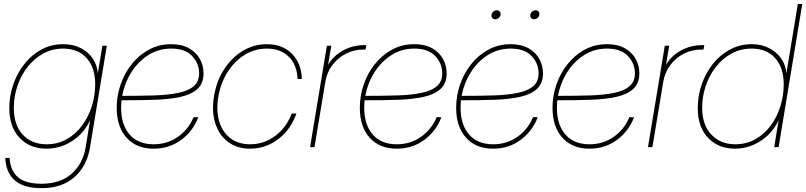

<svg xmlns="http://www.w3.org/2000/svg" viewBox="-20 -748 4098 976"><path d="M190.9 208.5Q99.6 208.5 54.7 168.5Q9.8 128.4 6.8 54.7H28.8Q32.7 119.6 71 152.8Q109.4 186 191.4 186Q287.1 186 344.5 134.8Q401.9 83.5 415.5 0L438 -136.7H437.5Q419.9 -96.2 386.7 -63.2Q353.5 -30.3 309.8 -11.2Q266.1 7.8 216.3 7.8Q131.3 7.8 79.3 -47.6Q27.3 -103 27.3 -198.2Q27.3 -260.3 47.4 -318.4Q67.4 -376.5 104 -422.9Q140.6 -469.2 190.7 -496.3Q240.7 -523.4 301.3 -523.4Q352.1 -523.4 390.4 -503.7Q428.7 -483.9 451.4 -450.7Q474.1 -417.5 477.1 -376H477.5L500.5 -515.6H522.9L437.5 2Q421.9 96.2 358.4 152.3Q294.9 208.5 190.9 208.5ZM216.8 -14.6Q273.9 -14.6 319.6 -40.5Q365.2 -66.4 397.5 -110.1Q429.7 -153.8 446.8 -208Q463.9 -262.2 463.9 -319.3Q463.9 -404.3 420.4 -452.6Q377 -501 300.8 -501Q246.1 -501 200.2 -476.1Q154.3 -451.2 120.6 -408.2Q86.9 -365.2 68.6 -311.3Q50.3 -257.3 50.3 -199.2Q50.3 -112.8 95.5 -63.7Q140.6 -14.6 216.8 -14.6Z M760.7 7.8Q673.8 7.8 623.5 -47.9Q573.2 -103.5 573.2 -200.2Q573.2 -261.2 593.3 -318.8Q613.3 -376.5 650.1 -422.6Q687 -468.8 737.8 -496.1Q788.6 -523.4 850.1 -523.4Q904.8 -523.4 941.4 -502.4Q978 -481.4 996.3 -447.8Q1014.6 -414.1 1014.6 -375.5Q1014.6 -324.2 983.6 -295.9Q952.6 -267.6 897 -255.4Q841.3 -243.2 766.1 -240.7Q690.9 -238.3 603 -238.3Q600.1 -238.3 597.7 -238.3Q595.7 -219.2 595.7 -200.2Q595.7 -113.8 638.9 -64.2Q682.1 -14.6 760.7 -14.6Q831.1 -14.6 884.8 -52.7Q938.5 -90.8 963.9 -152.3H987.8Q962.4 -83 901.9 -37.6Q841.3 7.8 760.7 7.8ZM601.1 -260.7Q689.9 -260.7 762 -262.9Q834 -265.1 885.5 -275.6Q937 -286.1 964.6 -309.6Q992.2 -333 992.2 -375.5Q992.2 -425.3 956.8 -463.1Q921.4 -501 850.1 -501Q785.2 -501 733.2 -467.5Q681.2 -434.1 647 -379.4Q612.8 -324.7 601.1 -260.7Z M1251.5 7.8Q1184.6 7.8 1138.9 -26.9Q1093.3 -61.5 1074.2 -121.8Q1055.2 -182.1 1067.9 -259.3Q1080.6 -335.9 1119.1 -395.5Q1157.7 -455.1 1213.9 -489.3Q1270 -523.4 1336.4 -523.4Q1416 -523.4 1464.1 -474.6Q1512.2 -425.8 1514.6 -346.7H1492.7Q1489.7 -418.5 1448 -459.7Q1406.2 -501 1336.4 -501Q1275.9 -501 1224.4 -469.5Q1172.9 -438 1137.5 -382.8Q1102.1 -327.6 1089.8 -255.9Q1078.1 -185.1 1094.5 -130.6Q1110.8 -76.2 1151.1 -45.4Q1191.4 -14.6 1251.5 -14.6Q1321.3 -14.6 1378.2 -56.4Q1435.1 -98.1 1462.9 -170.9H1486.8Q1458.5 -89.8 1394.5 -41Q1330.6 7.8 1251.5 7.8Z M1556.2 0 1641.6 -515.6H1664.1L1647.9 -419.4H1648.4Q1675.3 -465.3 1724.9 -491.9Q1774.4 -518.6 1830.6 -518.6H1842.3L1838.4 -496.1H1826.7Q1778.8 -496.1 1737.8 -474.9Q1696.8 -453.6 1669.2 -416.7Q1641.6 -379.9 1633.8 -332L1578.6 0Z M1996.6 7.8Q1909.7 7.8 1859.4 -47.9Q1809.1 -103.5 1809.1 -200.2Q1809.1 -261.2 1829.1 -318.8Q1849.1 -376.5 1886 -422.6Q1922.9 -468.8 1973.6 -496.1Q2024.4 -523.4 2085.9 -523.4Q2140.6 -523.4 2177.2 -502.4Q2213.9 -481.4 2232.2 -447.8Q2250.5 -414.1 2250.5 -375.5Q2250.5 -324.2 2219.5 -295.9Q2188.5 -267.6 2132.8 -255.4Q2077.1 -243.2 2002 -240.7Q1926.8 -238.3 1838.9 -238.3Q1835.9 -238.3 1833.5 -238.3Q1831.5 -219.2 1831.5 -200.2Q1831.5 -113.8 1874.8 -64.2Q1918 -14.6 1996.6 -14.6Q2066.9 -14.6 2120.6 -52.7Q2174.3 -90.8 2199.7 -152.3H2223.6Q2198.2 -83 2137.7 -37.6Q2077.1 7.8 1996.6 7.8ZM1836.9 -260.7Q1925.8 -260.7 1997.8 -262.9Q2069.8 -265.1 2121.3 -275.6Q2172.9 -286.1 2200.4 -309.6Q2228 -333 2228 -375.5Q2228 -425.3 2192.6 -463.1Q2157.2 -501 2085.9 -501Q2021 -501 1969 -467.5Q1917 -434.1 1882.8 -379.4Q1848.6 -324.7 1836.9 -260.7Z M2486.3 7.8Q2399.4 7.8 2349.1 -47.9Q2298.8 -103.5 2298.8 -200.2Q2298.8 -261.2 2318.8 -318.8Q2338.9 -376.5 2375.7 -422.6Q2412.6 -468.8 2463.4 -496.1Q2514.2 -523.4 2575.7 -523.4Q2630.4 -523.4 2667 -502.4Q2703.6 -481.4 2721.9 -447.8Q2740.2 -414.1 2740.2 -375.5Q2740.2 -324.2 2709.2 -295.9Q2678.2 -267.6 2622.6 -255.4Q2566.9 -243.2 2491.7 -240.7Q2416.5 -238.3 2328.6 -238.3Q2325.7 -238.3 2323.2 -238.3Q2321.3 -219.2 2321.3 -200.2Q2321.3 -113.8 2364.5 -64.2Q2407.7 -14.6 2486.3 -14.6Q2556.6 -14.6 2610.4 -52.7Q2664.1 -90.8 2689.5 -152.3H2713.4Q2688 -83 2627.4 -37.6Q2566.9 7.8 2486.3 7.8ZM2326.7 -260.7Q2415.5 -260.7 2487.5 -262.9Q2559.6 -265.1 2611.1 -275.6Q2662.6 -286.1 2690.2 -309.6Q2717.8 -333 2717.8 -375.5Q2717.8 -425.3 2682.4 -463.1Q2647 -501 2575.7 -501Q2510.7 -501 2458.7 -467.5Q2406.7 -434.1 2372.6 -379.4Q2338.4 -324.7 2326.7 -260.7ZM2497.6 -649.9Q2488.3 -649.9 2482.7 -656.7Q2477.1 -663.6 2478.5 -672.9Q2480 -682.6 2488 -689.2Q2496.1 -695.8 2505.4 -695.8Q2515.1 -695.8 2520.5 -689.2Q2525.9 -682.6 2524.4 -672.9Q2522.9 -663.6 2515.1 -656.7Q2507.3 -649.9 2497.6 -649.9ZM2694.8 -649.9Q2685.5 -649.9 2679.9 -656.7Q2674.3 -663.6 2675.8 -672.9Q2677.2 -682.6 2685.3 -689.2Q2693.4 -695.8 2702.6 -695.8Q2712.4 -695.8 2717.8 -689.2Q2723.1 -682.6 2721.7 -672.9Q2720.2 -663.6 2712.4 -656.7Q2704.6 -649.9 2694.8 -649.9Z M2976.1 7.8Q2889.2 7.8 2838.9 -47.9Q2788.6 -103.5 2788.6 -200.2Q2788.6 -261.2 2808.6 -318.8Q2828.6 -376.5 2865.5 -422.6Q2902.3 -468.8 2953.1 -496.1Q3003.9 -523.4 3065.4 -523.4Q3120.1 -523.4 3156.7 -502.4Q3193.4 -481.4 3211.7 -447.8Q3230 -414.1 3230 -375.5Q3230 -324.2 3199 -295.9Q3168 -267.6 3112.3 -255.4Q3056.6 -243.2 2981.4 -240.7Q2906.2 -238.3 2818.4 -238.3Q2815.4 -238.3 2813 -238.3Q2811 -219.2 2811 -200.2Q2811 -113.8 2854.2 -64.2Q2897.5 -14.6 2976.1 -14.6Q3046.4 -14.6 3100.1 -52.7Q3153.8 -90.8 3179.2 -152.3H3203.1Q3177.7 -83 3117.2 -37.6Q3056.6 7.8 2976.1 7.8ZM2816.4 -260.7Q2905.3 -260.7 2977.3 -262.9Q3049.3 -265.1 3100.8 -275.6Q3152.3 -286.1 3179.9 -309.6Q3207.5 -333 3207.5 -375.5Q3207.5 -425.3 3172.1 -463.1Q3136.7 -501 3065.4 -501Q3000.5 -501 2948.5 -467.5Q2896.5 -434.1 2862.3 -379.4Q2828.1 -324.7 2816.4 -260.7Z M3273.9 0 3359.4 -515.6H3381.8L3365.7 -419.4H3366.2Q3393.1 -465.3 3442.6 -491.9Q3492.2 -518.6 3548.3 -518.6H3560.1L3556.2 -496.1H3544.4Q3496.6 -496.1 3455.6 -474.9Q3414.6 -453.6 3387 -416.7Q3359.4 -379.9 3351.6 -332L3296.4 0Z M3716.3 7.8Q3631.3 7.8 3579.1 -47.6Q3526.9 -103 3526.9 -198.2Q3526.9 -261.7 3547.4 -320.1Q3567.9 -378.4 3604.7 -424.3Q3641.6 -470.2 3691.9 -496.8Q3742.2 -523.4 3801.3 -523.4Q3851.1 -523.4 3889.6 -503.4Q3928.2 -483.4 3951.4 -450Q3974.6 -416.5 3977.1 -375H3977.5L4035.6 -727.5H4058.1L3938 0H3915.5L3938 -136.7H3937.5Q3919.9 -96.2 3886.2 -63.2Q3852.5 -30.3 3808.8 -11.2Q3765.1 7.8 3716.3 7.8ZM3716.8 -14.6Q3774.4 -14.6 3820.1 -40.5Q3865.7 -66.4 3897.9 -109.9Q3930.2 -153.3 3947 -207.8Q3963.9 -262.2 3963.9 -319.3Q3963.9 -404.3 3920.4 -452.6Q3877 -501 3800.8 -501Q3744.6 -501 3698.5 -475.8Q3652.3 -450.7 3618.9 -407.7Q3585.4 -364.7 3567.4 -311Q3549.3 -257.3 3549.3 -200.7Q3549.3 -113.8 3595.7 -64.2Q3642.1 -14.6 3716.8 -14.6Z"/></svg>

Font: Inter Display Thin
Style: Italic
Weight: 100
Italic angle: -9.39999°
Designer: Rasmus Andersson
Foundry: rsms
Version: Version 4.000;git-a52131595